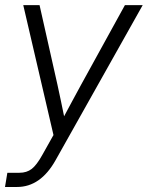

<svg xmlns="http://www.w3.org/2000/svg" viewBox="-34 -536 585 760"><path d="M-14.2 204.1 -4.9 147.9H43Q71.8 147.9 91.6 132.6Q111.3 117.2 133.3 77.6L177.7 -1.5L58.1 -515.6H122.6L193.4 -200.7Q200.2 -169.4 206.8 -138.2Q213.4 -106.9 219.7 -75.7Q236.3 -106.9 253.2 -138.2Q270 -169.4 287.1 -200.7L460.4 -515.6H530.8L186 98.1Q126.5 204.1 33.7 204.1Z"/></svg>

Font: Inter Display Light
Style: Italic
Weight: 300
Italic angle: -9.39999°
Designer: Rasmus Andersson
Foundry: rsms
Version: Version 4.000;git-a52131595